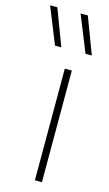

<svg xmlns="http://www.w3.org/2000/svg" viewBox="-183 -853 511 897"><g transform="rotate(15 73.0 -404.0)"><path d="M85 0V-540H119V0ZM160.5 -632 89.5 -808H124.5L191 -632ZM13 -632 -58 -808H-23L43.5 -632Z"/></g></svg>

Font: Encode Sans Th
Style: Regular
Weight: 100
Designer: Multiple Designers
Foundry: Impallari Type
Version: Version 3.002; ttfautohint (v1.8.3) -l 8 -r 50 -G 200 -x 14 